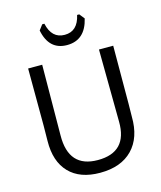

<svg xmlns="http://www.w3.org/2000/svg" viewBox="-125 -944 876 1042"><g transform="rotate(-15 313.0 -423.0)"><path d="M552 -243 553 -315 554 -641H474L478 -234C479.3 -120 424.7 -63 314 -63C204.7 -63 150.7 -123.3 152 -244L155 -641H76L77 -321L76 -234C74.7 -157.3 94.2 -98 134.5 -56C174.8 -14 232.7 7 308 7C386.7 7 447.3 -15 490 -59C532.7 -103 553.3 -164.3 552 -243ZM314 -709C382 -709 425 -747.3 443 -824L420 -853H408C395.3 -795 364.7 -766 316 -766C267.3 -766 236.7 -795 224 -853H212L190 -824C205.3 -747.3 246.7 -709 314 -709Z"/></g></svg>

Font: Alegreya Sans SC
Style: Regular
Weight: 400
Designer: Juan Pablo del Peral
Foundry: Huerta Tipografica
Version: Version 1.000;PS 001.000;hotconv 1.0.70;makeotf.lib2.5.58329